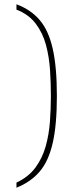

<svg xmlns="http://www.w3.org/2000/svg" viewBox="-20 -764 318 898"><path d="M57 90Q113 64 145.5 20Q178 -24 193.5 -79Q209 -134 213.5 -194.5Q218 -255 218 -315Q218 -375 214 -436.5Q210 -498 195 -554Q180 -610 147 -653.5Q114 -697 57 -719V-744Q124 -719 165.5 -670.5Q207 -622 226.5 -536.5Q246 -451 246 -315Q246 -180 226.5 -95Q207 -10 165.5 38.5Q124 87 57 114Z"/></svg>

Font: Noto Serif Lao Thin
Style: Regular
Weight: 250
Designer: Monotype Design Team
Foundry: Monotype Imaging Inc.
Version: Version 2.003